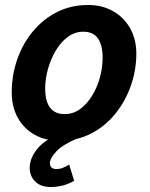

<svg xmlns="http://www.w3.org/2000/svg" viewBox="-20 -553 602 769"><path d="M27 -183Q27 -252 49 -315Q71 -378 111.5 -427Q152 -476 208 -504.5Q264 -533 333 -533Q389 -533 432.5 -508.5Q476 -484 501 -440Q526 -396 526 -338Q526 -272 504 -209.5Q482 -147 441.5 -97Q401 -47 344.5 -18Q288 11 220 11Q163 11 119.5 -13Q76 -37 51.5 -81Q27 -125 27 -183ZM161 -199Q161 -96 239 -96Q273 -96 300.5 -116Q328 -136 348.5 -169Q369 -202 380 -242Q391 -282 391 -321Q391 -426 314 -426Q280 -426 252 -405.5Q224 -385 204 -351.5Q184 -318 172.5 -278Q161 -238 161 -199ZM99 120Q99 85 123 51.5Q147 18 185 0H293Q231 26 205.5 53.5Q180 81 180 100Q180 124 206 124Q220 124 232 119Q244 114 257 106L277 171Q259 182 235 189Q211 196 183 196Q143 196 121 174Q99 152 99 120Z"/></svg>

Font: Radio Canada SemiBold
Style: Italic
Weight: 600
Italic angle: -12°
Designer: Charles Daoud, Etienne Aubert Bonn, Alexandre Saumier Demers, Jacques Le Bailly
Foundry: Radio-Canada
Version: Version 2.104; ttfautohint (v1.8.4.7-5d5b);gftools[0.9.28.de